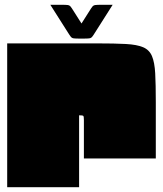

<svg xmlns="http://www.w3.org/2000/svg" viewBox="-20 -781 680 801"><path d="M10 -600H385Q458 -600 504.5 -597.5Q551 -595 577 -584Q603 -573 614 -547Q625 -521 627.5 -475Q630 -429 630 -355V-120H330V-280Q330 -295 327.5 -297.5Q325 -300 310 -300V0H10ZM450 -761 377 -646Q369 -633 364.5 -627.5Q360 -622 352.5 -621Q345 -620 329 -620H311Q295 -620 287.5 -621Q280 -622 275.5 -627.5Q271 -633 263 -646L190 -761H239Q255 -761 262.5 -760Q270 -759 274.5 -753.5Q279 -748 287 -735L320 -683L353 -735Q361 -748 365.5 -753.5Q370 -759 377.5 -760Q385 -761 401 -761Z"/></svg>

Font: Badeen Display
Style: Regular
Weight: 400
Version: Version 1.000; ttfautohint (v1.8.4.7-5d5b)